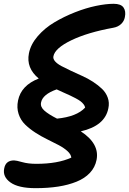

<svg xmlns="http://www.w3.org/2000/svg" viewBox="-50 -730 678 1010"><path d="M137.2 259.8Q46.9 259.8 4.9 229.7Q-37.1 199.7 -27.8 155.8Q-20 113.8 23.9 113.8Q35.2 113.8 66.7 122.8Q98.1 131.8 141.1 131.8Q253.9 131.8 325.2 99.1Q323.2 81.5 304.7 64.7Q286.1 47.9 258.8 33.4Q231.4 19 199 3.2Q166.5 -12.7 136.2 -32.2Q106 -51.8 82.3 -74.7Q58.6 -97.7 47.9 -130.4Q37.1 -163.1 44.9 -201.2Q61 -280.8 153.8 -316.9Q86.9 -372.1 102.1 -449.2Q111.3 -496.6 148.4 -539.6Q185.5 -582.5 236.1 -612.5Q286.6 -642.6 344.2 -665.3Q401.9 -688 454.8 -699Q507.8 -710 547.9 -710Q585.9 -710 599.6 -690.7Q613.3 -671.4 606.9 -640.1Q603 -618.7 586.9 -603.5Q570.8 -588.4 545.9 -584Q411.1 -559.6 325.2 -518.1Q239.3 -476.6 231 -434.1Q228 -420.4 240 -407Q252 -393.6 273.9 -382.1Q295.9 -370.6 324.2 -357.2Q352.5 -343.8 382.3 -330.6Q412.1 -317.4 439.5 -299.6Q466.8 -281.7 487.1 -262.2Q507.3 -242.7 516.8 -216.3Q526.4 -189.9 520 -160.2Q502 -67.9 375 -39.1Q474.6 25.9 458 110.8Q450.2 150.4 422.9 179.4Q395.5 208.5 352.5 225.8Q309.6 243.2 256.1 251.5Q202.6 259.8 137.2 259.8ZM166 -190.9Q161.1 -168 183.3 -148.2Q205.6 -128.4 250 -106Q353.5 -116.2 397.9 -164.1Q396.5 -172.9 389.4 -181.9Q382.3 -190.9 373 -197.8Q363.8 -204.6 347.4 -213.4Q331.1 -222.2 318.1 -228Q305.2 -233.9 283.2 -243.7Q261.2 -253.4 248 -259.8Q173.8 -233.4 166 -190.9Z"/></svg>

Font: Shantell Sans Irregular
Style: Italic
Weight: 600
Italic angle: -11.31°
Designer: Stephen Nixon, Anya Danilova, Shantell Martin
Foundry: Arrow Type
Version: Version 1.006;[9816181b4]